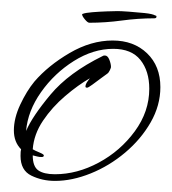

<svg xmlns="http://www.w3.org/2000/svg" viewBox="-20 -334 310 346"><path d="M79 -8Q56 -8 36.5 -17.5Q17 -27 17 -53Q17 -62 18 -65Q5 -78 5 -99Q5 -121 16.5 -145.5Q28 -170 42 -187Q67 -216 105.5 -238.5Q144 -261 183 -261Q221 -261 245 -238Q269 -215 269 -177Q269 -144 251.5 -113.5Q234 -83 205.5 -59Q177 -35 143.5 -21.5Q110 -8 79 -8ZM79 -20Q119 -20 158 -41Q197 -62 223 -97.5Q249 -133 249 -174Q249 -206 233 -226Q217 -246 184 -246Q148 -246 113 -224Q78 -202 54 -168Q30 -134 27 -98Q38 -124 71 -163.5Q104 -203 165 -233Q166 -234 169 -234Q174 -234 177 -226.5Q180 -219 180 -213Q180 -212 178 -207.5Q176 -203 173 -201Q170 -199 162 -193Q154 -187 146.5 -181.5Q139 -176 137 -176Q134 -176 134 -178Q134 -182 137.5 -187Q141 -192 142 -193Q121 -181 97.5 -161Q74 -141 57.5 -116.5Q41 -92 39 -65Q42 -63 50.5 -59.5Q59 -56 59 -54Q59 -51 55 -51Q51 -51 47 -52Q43 -53 39 -54Q39 -34 49 -27Q59 -20 79 -20ZM141 -293Q138 -293 133 -299Q128 -305 128 -308Q128 -309 129 -309Q134 -311 146.5 -312Q159 -313 172.5 -313.5Q186 -314 192 -314Q198 -314 212 -313Q226 -312 240.5 -310.5Q255 -309 260 -306Q262 -306 262 -304Q262 -301 258 -301Q229 -301 199.5 -297Q170 -293 141 -293Z"/></svg>

Font: Fuggles
Style: Regular
Weight: 400
Designer: Rob Leuschke
Foundry: Robert E. Leuschke
Version: Version 1.100; ttfautohint (v1.8.3)